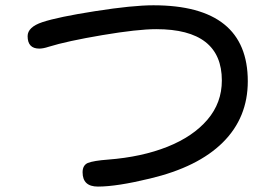

<svg xmlns="http://www.w3.org/2000/svg" viewBox="-20 -684 1040 723"><path d="M291 -35.2Q291 -61.5 310.5 -70.3Q333 -79.1 386.7 -83Q513.7 -92.8 610.4 -131.3Q707 -169.9 761.2 -233.4Q815.4 -296.9 815.4 -380.9Q815.4 -574.2 568.4 -574.2Q499 -574.2 365.7 -551.8Q232.4 -529.3 163.1 -507.8Q142.6 -501 127.9 -501Q84 -501 84 -547.9Q84 -582 139.6 -600.6Q198.2 -620.1 338.9 -642.1Q479.5 -664.1 557.6 -664.1Q913.1 -664.1 913.1 -377.9Q913.1 -241.2 819.3 -147.9Q725.6 -54.7 544.9 -11.7Q419.9 18.6 348.6 18.6Q291 18.6 291 -35.2Z"/></svg>

Font: jf-openhuninn-2.1
Style: Regular
Weight: 400
Designer: [Kosugi Maru]
Designed by MOTOYA      

[Varela Round]
Joe Prince (Latin component); Avraham Cornfeld (Hebrew component)
Foundry: justfont Co., Ltd.
Version: 2.1